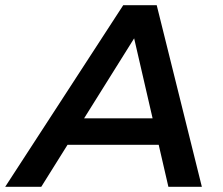

<svg xmlns="http://www.w3.org/2000/svg" viewBox="-64 -720 861 740"><path d="M-44 0 411 -700H540L714 0H585L439 -633H491L95 0ZM134 -162 189 -264H566L583 -162Z"/></svg>

Font: MOST Montserrat SemiBold
Style: Italic
Weight: 600
Italic angle: -11.3°
Designer: Julieta Ulanovsky
Foundry: Julieta Ulanovsky
Version: Version 8.000;March 11, 2024;FontCreator 15.0.0.2926 64-bit